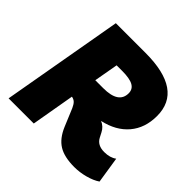

<svg xmlns="http://www.w3.org/2000/svg" viewBox="-182 -878 1057 1057"><g transform="rotate(45 346.5 -349.0)"><path d="M669 -184 693 -30Q665 -11 622.5 0.5Q580 12 538 12Q460 12 415.5 -15.5Q371 -43 344 -107L301 -210Q292 -230 282 -240Q272 -250 255 -253L211 0H15L140 -710H371Q662 -710 662 -509Q662 -416 610 -354.5Q558 -293 463 -272Q494 -259 509 -229L523 -202Q543 -163 596 -163Q641 -163 669 -184ZM350 -549H307L282 -408H344Q463 -408 463 -487Q463 -519 436 -534Q409 -549 350 -549Z"/></g></svg>

Font: Livvic Black
Style: Italic
Weight: 900
Italic angle: -10°
Designer: Jacques Le Bailly, Baron von Fonthausen
Version: Version 1.001; ttfautohint (v1.8.2)